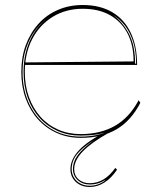

<svg xmlns="http://www.w3.org/2000/svg" viewBox="-20 -535 645 766"><path d="M310 -515Q379 -515 427.5 -486.5Q476 -458 501.5 -404.5Q527 -351 527 -276H79V-286L513 -290Q513 -355 488.5 -402Q464 -449 419 -474.5Q374 -500 310 -500Q243 -500 190.5 -468Q138 -436 108.5 -379Q79 -322 79 -248Q79 -193 95.5 -147.5Q112 -102 141.5 -69Q171 -36 212 -18Q253 0 302 0Q342 0 376.5 -8.5Q411 -17 439.5 -33.5Q468 -50 491.5 -75.5Q515 -101 533 -135L540 -125Q522 -90 498.5 -63.5Q475 -37 445.5 -19.5Q416 -2 380 6.5Q344 15 302 15Q250 15 206.5 -4.5Q163 -24 131.5 -59Q100 -94 82.5 -142Q65 -190 65 -248Q65 -307 83 -355.5Q101 -404 133.5 -440Q166 -476 211 -495.5Q256 -515 310 -515ZM70 -248Q70 -173 99.5 -114.5Q129 -56 181 -23Q233 10 302 10Q335 10 364 4Q393 -2 413 -12Q394 -3 365.5 1.5Q337 6 302 6Q252 6 210 -12.5Q168 -31 137.5 -65Q107 -99 90.5 -145.5Q74 -192 74 -248Q74 -325 105 -385Q136 -445 190 -476Q153 -455 126 -421Q99 -387 84.5 -343.5Q70 -300 70 -248ZM519 -281H523Q523 -331 511 -368.5Q499 -406 478.5 -432.5Q458 -459 430 -476Q469 -448 494 -401Q519 -354 519 -281ZM412 -4Q344 34 310 69.5Q276 105 276 140Q276 165 293.5 180.5Q311 196 338 196Q367 196 392.5 181Q418 166 440 135L447 142Q425 175 397 193Q369 211 338 211Q316 211 298.5 202Q281 193 271 177Q261 161 261 140Q261 100 297 62.5Q333 25 405 -10ZM338 206Q358 206 376 198.5Q394 191 402 182Q386 192 371 196.5Q356 201 338 201Q309 201 290 183.5Q271 166 271 140Q271 110 290.5 83.5Q310 57 356 23Q307 55 286.5 81.5Q266 108 266 140Q266 159 275.5 174Q285 189 301 197.5Q317 206 338 206Z"/></svg>

Font: Kalnia Glaze Thin
Style: Regular
Weight: 100
Designer: Frida Medrano
Foundry: Frida Medrano
Version: Version 1.110